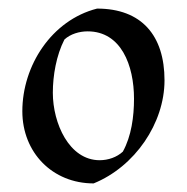

<svg xmlns="http://www.w3.org/2000/svg" viewBox="-20 -686 435 447"><path d="M32 -427C32 -331 102 -259 198 -259C294 -298 363 -399 363 -499C363 -603 310 -666 206 -666C100 -639 32 -533 32 -427ZM184 -613C262 -613 292 -534 292 -456C292 -415 286 -369 266 -333C252 -320 232 -313 212 -313C141 -313 103 -399 103 -470C103 -510 111 -557 130 -594C144 -607 165 -613 184 -613Z"/></svg>

Font: Almendra
Style: Regular
Weight: 400
Designer: Ana Sanfelippo
Foundry: Ana Sanfelippo
Version: Version 1.003